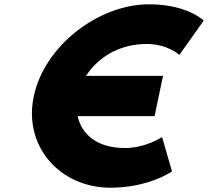

<svg xmlns="http://www.w3.org/2000/svg" viewBox="-20 -860 970 895"><path d="M562.7 -170C426.5 -170 359.7 -238.6 341.9 -318.5H700.5L740 -506.5H381.2C432.6 -586.2 528.3 -655 664.7 -655C760.7 -655 816 -604 816 -604L929.6 -764C929.6 -764 853.6 -840 674.6 -840C440.6 -840 187.3 -648 137.4 -411C87.8 -175 261.8 15 494.8 15C673.8 15 781.8 -61 781.8 -61L735.5 -221C735.5 -221 658.7 -170 562.7 -170Z"/></svg>

Font: Hussar
Style: BdOblTwo
Weight: 700
Foundry: Cannot Into Space Fonts
Version: Version 2.00